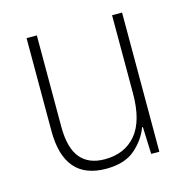

<svg xmlns="http://www.w3.org/2000/svg" viewBox="-85 -612 693 705"><g transform="rotate(-15 261.0 -259.5)"><path d="M439 -529V0H408L404 -103H401Q385 -59 345.5 -24.5Q306 10 235 10Q76 10 76 -176V-529H115V-182Q115 -101 146.5 -63Q178 -25 239 -25Q315 -25 358 -76Q401 -127 401 -232V-529Z"/></g></svg>

Font: Noto Sans Khmer SemiCondensed ExtraLight
Style: Regular
Weight: 200
Width: 4
Designer: Danh Hong and the Monotype Design Team
Foundry: Monotype Imaging Inc.
Version: Version 2.004; ttfautohint (v1.8.4.7-5d5b)